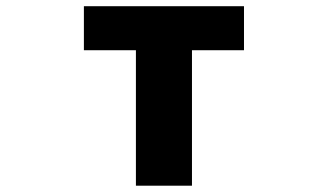

<svg xmlns="http://www.w3.org/2000/svg" viewBox="-20 -589 1040 609"><path d="M411.1 0V-429.7H246.1V-569.3H753.9V-429.7H588.9V0Z"/></svg>

Font: Gen Shin Gothic Monospace Heavy
Style: Bold
Weight: 800
Designer: [Source Han Sans]
Ryoko NISHIZUKA  (kana & ideographs); Paul D. Hunt (Latin, Greek & Cyrillic); Wenlong ZHANG  (bopomofo
Version: Version 1.002.20150607